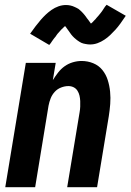

<svg xmlns="http://www.w3.org/2000/svg" viewBox="-20 -783 546 803"><path d="M2 0 88 -520H213L201 -448Q211 -464 223 -479.5Q235 -495 250.5 -506Q266 -517 284.5 -522.5Q303 -528 321 -528Q347 -528 370 -518.5Q393 -509 408 -490.5Q423 -472 430.5 -448.5Q438 -425 440.5 -399.5Q443 -374 441 -348Q439 -322 435 -297L386 0H261L313 -314Q315 -325 315.5 -337Q316 -349 315.5 -360.5Q315 -372 312.5 -383Q310 -394 304 -403.5Q298 -413 288 -418Q278 -423 266 -423Q251 -423 235.5 -417Q220 -411 209 -399Q198 -387 192 -372Q186 -357 183 -341L127 0ZM186 -595 106 -642Q118 -659 129 -673.5Q140 -688 150.5 -700Q161 -712 171.5 -722Q182 -732 195.5 -741.5Q209 -751 224.5 -756.5Q240 -762 256 -762Q261 -762 265.5 -761.5Q270 -761 274.5 -760Q279 -759 283.5 -757.5Q288 -756 292 -754Q296 -752 300.5 -750Q305 -748 308.5 -745.5Q312 -743 315 -740Q318 -737 322 -733.5Q326 -730 328.5 -726.5Q331 -723 334 -720Q337 -717 339 -713.5Q341 -710 343.5 -707Q346 -704 349.5 -699.5Q353 -695 355.5 -691Q358 -687 360.5 -684Q363 -681 363 -679H354Q353 -679 353 -680L357 -682Q360 -684 363 -686.5Q366 -689 368.5 -691.5Q371 -694 372.5 -696Q374 -698 376 -699.5Q378 -701 379.5 -703Q381 -705 383 -707.5Q385 -710 387 -712Q389 -714 391.5 -717Q394 -720 396 -722.5Q398 -725 400.5 -728Q403 -731 405.5 -734.5Q408 -738 410 -741Q412 -744 414.5 -748Q417 -752 419.5 -755.5Q422 -759 426 -763L506 -717Q494 -699 483.5 -684.5Q473 -670 462.5 -658.5Q452 -647 441 -636.5Q430 -626 416.5 -617Q403 -608 388 -602.5Q373 -597 357 -597Q352 -597 347.5 -597.5Q343 -598 338 -599Q333 -600 328.5 -601Q324 -602 320 -604Q316 -606 312 -608.5Q308 -611 304.5 -613.5Q301 -616 298 -618.5Q295 -621 291 -624.5Q287 -628 284 -631.5Q281 -635 278 -638.5Q275 -642 273 -645.5Q271 -649 268.5 -652Q266 -655 263 -659.5Q260 -664 257 -668Q254 -672 251.5 -675Q249 -678 249 -680Q250 -680 252.5 -679.5Q255 -679 257 -679H259Q259 -678 255.5 -676Q252 -674 249 -671.5Q246 -669 244 -666.5Q242 -664 240 -662.5Q238 -661 236 -659Q234 -657 232.5 -655Q231 -653 229 -651Q227 -649 225 -646.5Q223 -644 220.5 -641.5Q218 -639 216.5 -636Q215 -633 212.5 -630Q210 -627 207.5 -624Q205 -621 202.5 -617.5Q200 -614 197.5 -610.5Q195 -607 192.5 -603Q190 -599 186 -595Z"/></svg>

Font: Iosevka Extrabold
Style: Italic
Weight: 800
Italic angle: -9°
Monospace: yes
Designer: Belleve Invis
Foundry: Belleve Invis
Version: Version 32.5.0; ttfautohint (v1.8.4)